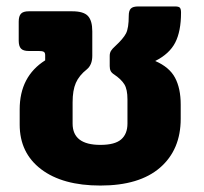

<svg xmlns="http://www.w3.org/2000/svg" viewBox="-20 -560 632 595"><path d="M41 -174V-221Q41 -323 120 -373V-389Q120 -397 115.5 -399.5Q111 -402 100 -402H69Q52 -402 45 -409.5Q38 -417 38 -434V-493Q38 -510 45 -517.5Q52 -525 69 -525H204Q239 -525 252.5 -510.5Q266 -496 266 -463V-387Q266 -359 249 -345Q225 -326 215 -303Q205 -280 205 -243V-177Q205 -111 291 -111Q336 -111 355.5 -128Q375 -145 375 -177V-252Q375 -283 365.5 -298.5Q356 -314 334 -329Q326 -334 323 -340Q320 -346 320 -355V-387Q320 -396 324 -402.5Q328 -409 337 -417Q362 -440 370.5 -456.5Q379 -473 379 -511Q379 -527 385.5 -533.5Q392 -540 408 -540H523Q534 -540 537.5 -536Q541 -532 541 -521Q541 -463 523 -428Q505 -393 461 -371Q505 -352 522.5 -319Q540 -286 540 -236V-192Q540 -96 476 -40.5Q412 15 291 15Q174 15 107.5 -35.5Q41 -86 41 -174Z"/></svg>

Font: Mitr Medium
Style: Regular
Weight: 500
Designer: Thanarat Vachiruckul
Foundry: Cadson Demak
Version: Version 1.002